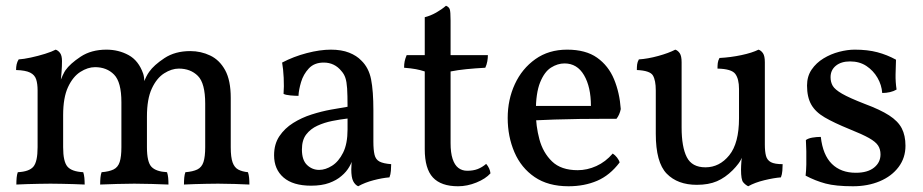

<svg xmlns="http://www.w3.org/2000/svg" viewBox="-20 -640 3215 669"><path d="M37 3Q37 -10 38 -21Q39 -32 42 -40Q82 -42 96.5 -59.5Q111 -77 111 -127V-325Q111 -348 106 -363.5Q101 -379 85 -387Q69 -395 36 -396Q36 -407 38 -416Q40 -425 45 -433Q62 -434 87.5 -439.5Q113 -445 137 -452.5Q161 -460 174 -467Q183 -464 189.5 -455Q196 -446 196 -427Q196 -410 194.5 -389Q193 -368 188 -328L178 -327Q192 -364 198.5 -377.5Q205 -391 208 -395Q224 -418 261 -442.5Q298 -467 351 -467Q393 -467 428 -448Q463 -429 479 -383Q483 -371 483 -350H480Q489 -375 500 -390Q516 -413 553 -437.5Q590 -462 643 -462Q680 -462 712.5 -446.5Q745 -431 764.5 -395.5Q784 -360 784 -299V-127Q784 -92 790.5 -74Q797 -56 810.5 -49Q824 -42 844 -40Q847 -31 848 -20.5Q849 -10 849 3Q826 2 798 1Q770 0 740 0Q720 0 699 0.5Q678 1 658 1.5Q638 2 621 3Q621 -10 622 -21Q623 -32 626 -40Q652 -42 667.5 -49.5Q683 -57 689 -75.5Q695 -94 695 -127V-279Q695 -350 669.5 -375.5Q644 -401 603 -401Q578 -401 552 -384.5Q526 -368 509 -331.5Q492 -295 492 -234V-127Q492 -75 508 -58.5Q524 -42 562 -40Q565 -31 566 -20.5Q567 -10 567 3Q542 2 509.5 1Q477 0 448 0Q419 0 387.5 1Q356 2 329 3Q329 -10 330 -21Q331 -32 334 -40Q360 -42 375.5 -49.5Q391 -57 397 -75.5Q403 -94 403 -127V-284Q403 -354 377.5 -380Q352 -406 311 -406Q286 -406 260 -389.5Q234 -373 217 -336.5Q200 -300 200 -239V-127Q200 -77 215 -59.5Q230 -42 270 -40Q273 -31 274 -20.5Q275 -10 275 3Q258 2 237 1.5Q216 1 195 0.5Q174 0 156 0Q138 0 116.5 0.5Q95 1 74 1.5Q53 2 37 3Z M1228 9Q1217 4 1210.5 -9Q1204 -22 1204 -50Q1204 -59 1205 -71.5Q1206 -84 1209 -94H1211Q1208 -78 1197.5 -59.5Q1187 -41 1170 -27Q1153 -12 1127 -2.5Q1101 7 1064 7Q1001 7 968 -21.5Q935 -50 935 -99Q935 -138 953.5 -165.5Q972 -193 1001.5 -211.5Q1031 -230 1065.5 -241Q1100 -252 1133 -258Q1166 -264 1191 -268Q1191 -309 1189.5 -332Q1188 -355 1183.5 -368.5Q1179 -382 1170 -392Q1158 -407 1142.5 -414.5Q1127 -422 1108 -422Q1075 -422 1056 -401.5Q1037 -381 1029 -354Q1021 -327 1020 -306Q1009 -306 992 -307.5Q975 -309 968 -313Q970 -338 968.5 -369Q967 -400 963 -422Q1003 -443 1049 -455Q1095 -467 1133 -467Q1170 -467 1196.5 -456.5Q1223 -446 1239 -429Q1265 -404 1273 -363.5Q1281 -323 1281 -256V-146Q1281 -118 1285 -101Q1289 -84 1302.5 -77Q1316 -70 1343 -68Q1343 -58 1342 -45Q1341 -32 1337 -22Q1312 -20 1281.5 -12Q1251 -4 1228 9ZM1092 -48Q1114 -48 1137 -62.5Q1160 -77 1175.5 -108Q1191 -139 1191 -189V-227Q1165 -224 1137.5 -218.5Q1110 -213 1086 -202Q1062 -191 1047 -171.5Q1032 -152 1032 -119Q1032 -82 1050 -65Q1068 -48 1092 -48Z M1576 9Q1517 9 1488.5 -21.5Q1460 -52 1460 -120V-391Q1445 -396 1429 -399Q1413 -402 1388 -404Q1388 -417 1390 -426.5Q1392 -436 1397 -448H1460V-580Q1480 -585 1499.5 -596Q1519 -607 1534 -620Q1544 -616 1547 -608Q1550 -600 1550 -568V-448H1680Q1680 -438 1678 -426.5Q1676 -415 1671 -404Q1635 -402 1605 -399Q1575 -396 1550 -391V-141Q1550 -108 1557 -86.5Q1564 -65 1577 -55Q1590 -45 1608 -45Q1629 -45 1644.5 -51Q1660 -57 1674 -69Q1687 -54 1689 -36Q1672 -17 1640 -4Q1608 9 1576 9Z M1961 9Q1890 9 1843 -23Q1796 -55 1772.5 -109.5Q1749 -164 1749 -229Q1749 -293 1774 -347Q1799 -401 1845.5 -434Q1892 -467 1956 -467Q2021 -467 2060.5 -439Q2100 -411 2119.5 -364Q2139 -317 2143 -260Q2139 -240 2128 -226Q2111 -226 2077 -226Q2043 -226 2000 -225.5Q1957 -225 1912 -223.5Q1867 -222 1827 -220V-271H2039Q2039 -337 2015 -378Q1991 -419 1947 -419Q1923 -419 1900 -404.5Q1877 -390 1862 -353Q1847 -316 1847 -250Q1847 -201 1859.5 -154.5Q1872 -108 1903.5 -77.5Q1935 -47 1993 -47Q2026 -47 2058 -61.5Q2090 -76 2115 -105Q2123 -100 2130 -91Q2137 -82 2139 -74Q2105 -29 2060.5 -10Q2016 9 1961 9Z M2408 4Q2341 4 2303 -35Q2265 -74 2265 -174V-325Q2265 -360 2255 -377Q2245 -394 2199 -396Q2199 -407 2200 -415.5Q2201 -424 2206 -433Q2237 -435 2273.5 -445Q2310 -455 2333 -467Q2342 -464 2348.5 -454.5Q2355 -445 2355 -423V-196Q2355 -128 2373 -92.5Q2391 -57 2438 -57Q2487 -57 2521 -99Q2555 -141 2555 -228V-330Q2555 -365 2542 -382.5Q2529 -400 2480 -401Q2480 -412 2481 -420.5Q2482 -429 2487 -438Q2526 -440 2563.5 -448Q2601 -456 2623 -467Q2632 -464 2638.5 -454.5Q2645 -445 2645 -423V-133L2567 -96Q2562 -82 2553 -70Q2544 -58 2533 -47Q2507 -21 2478 -8.5Q2449 4 2408 4ZM2587 9Q2577 4 2569.5 -5Q2562 -14 2562 -49Q2562 -60 2563.5 -80Q2565 -100 2572 -136H2645Q2645 -112 2649 -97Q2653 -82 2666 -75Q2679 -68 2707 -68Q2707 -58 2706 -45Q2705 -32 2701 -22Q2676 -20 2643 -12Q2610 -4 2587 9Z M3102 -432Q3101 -408 3100.5 -381Q3100 -354 3104 -328Q3094 -322 3081 -319Q3068 -316 3054 -316Q3052 -344 3037.5 -369Q3023 -394 2999 -410Q2975 -426 2942 -426Q2911 -426 2892.5 -411Q2874 -396 2874 -371Q2874 -354 2881.5 -341Q2889 -328 2914 -313.5Q2939 -299 2993 -278Q3047 -258 3078 -238Q3109 -218 3122 -193Q3135 -168 3135 -132Q3135 -90 3111 -58Q3087 -26 3045.5 -8.5Q3004 9 2952 9Q2892 9 2856.5 -0.5Q2821 -10 2787 -28Q2789 -44 2789.5 -67Q2790 -90 2789.5 -113Q2789 -136 2788 -152Q2796 -158 2810.5 -160.5Q2825 -163 2840 -163Q2847 -100 2878.5 -69Q2910 -38 2962 -38Q3003 -38 3025.5 -56Q3048 -74 3048 -102Q3048 -120 3039.5 -133Q3031 -146 3008 -159Q2985 -172 2940 -190Q2886 -212 2853.5 -231Q2821 -250 2806.5 -276Q2792 -302 2792 -342Q2792 -374 2808 -397.5Q2824 -421 2849.5 -436.5Q2875 -452 2904 -459.5Q2933 -467 2958 -467Q3003 -467 3037 -458Q3071 -449 3102 -432Z"/></svg>

Font: Vollkorn
Style: Regular
Weight: 400
Designer: Friedrich Althausen
Foundry: Friedrich Althausen
Version: Version 4.104